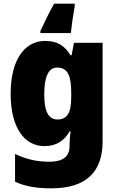

<svg xmlns="http://www.w3.org/2000/svg" viewBox="-20 -786 639 1046"><path d="M387 -752V-766H275C244 -711 223 -666 200 -617V-606H366C370 -647 378 -703 387 -752ZM226 -563C113 -563 38 -459 38 -275C38 -93 111 10 222 10C291 10 331 -22 359 -70H365C361 -46 359 -18 359 1V10C359 68 321 95 250 95C177 95 126 82 62 53V204C119 230 179 240 259 240C451 240 539 150 539 -17V-553H383L370 -485H364C334 -535 294 -563 226 -563ZM291 -418C350 -418 368 -372 368 -281V-256C368 -174 348 -135 293 -135C245 -135 221 -177 221 -272C221 -369 245 -418 291 -418Z"/></svg>

Font: Noto Sans Arabic SemCond Blk
Style: Regular
Weight: 900
Width: 4
Designer: Monotype Design Team, Nadine Chahine, Nizar Qandah and Khaled Hosny
Foundry: Monotype Imaging Inc.
Version: Version 2.012